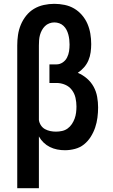

<svg xmlns="http://www.w3.org/2000/svg" viewBox="-20 -772 590 1002"><path d="M70 210V-535Q70 -563 74 -590Q78 -617 88.5 -642.5Q99 -668 116.5 -690Q134 -712 157.5 -726Q181 -740 208.5 -746Q236 -752 263 -752Q290 -752 317 -746.5Q344 -741 367 -727.5Q390 -714 408 -693Q426 -672 436.5 -647.5Q447 -623 451.5 -596Q456 -569 456 -542Q456 -521 453 -499Q450 -477 441.5 -457Q433 -437 418.5 -420.5Q404 -404 386 -392Q412 -381 433.5 -362.5Q455 -344 468.5 -319.5Q482 -295 487 -267Q492 -239 492 -211Q492 -185 488.5 -158Q485 -131 476.5 -106Q468 -81 453.5 -58Q439 -35 418.5 -18.5Q398 -2 371.5 5Q345 12 319 12Q298 12 278 8Q258 4 240 -5Q222 -14 207.5 -28Q193 -42 183 -60V210ZM272 -85Q288 -85 304 -88.5Q320 -92 333 -101.5Q346 -111 355 -124.5Q364 -138 369.5 -153Q375 -168 377 -184Q379 -200 379 -216Q379 -239 374 -261.5Q369 -284 355 -302.5Q341 -321 319.5 -330Q298 -339 275 -339H238V-436H275Q292 -436 307 -446Q322 -456 330 -472Q338 -488 340.5 -505Q343 -522 343 -540Q343 -553 341.5 -566Q340 -579 336.5 -592Q333 -605 327 -616.5Q321 -628 311.5 -637Q302 -646 289.5 -650.5Q277 -655 263 -655Q250 -655 237 -650Q224 -645 214.5 -635.5Q205 -626 198.5 -614Q192 -602 188.5 -589Q185 -576 184 -562.5Q183 -549 183 -535V-146Q185 -131 193.5 -118Q202 -105 215 -98Q228 -91 242.5 -88Q257 -85 272 -85Z"/></svg>

Font: Lode Term
Style: Bold
Weight: 700
Monospace: yes
Designer: Belleve Invis
Foundry: Belleve Invis
Version: Version 29.2.0